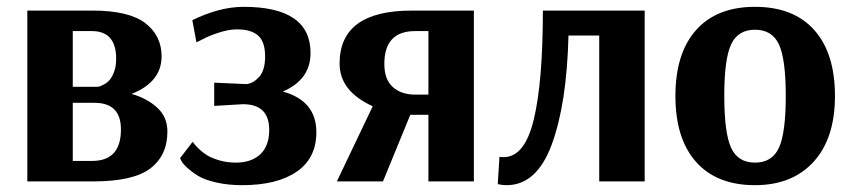

<svg xmlns="http://www.w3.org/2000/svg" viewBox="-20 -531 2493 562"><path d="M60 0V-500H251Q357 -500 405 -463.5Q453 -427 453 -366Q453 -291 365 -256Q409 -244 439.5 -216.5Q470 -189 470 -146Q470 -76 420 -38Q370 0 253 0ZM193 -277H266Q268 -277 271.5 -278Q275 -279 284.5 -284Q294 -289 301 -297Q308 -305 314 -321Q320 -337 320 -359Q320 -440 249 -440H193ZM193 -60H250Q334 -60 334 -152Q334 -230 257 -230H193Z M689 11Q647 11 612.5 3Q578 -5 559.5 -16.5Q541 -28 528 -40Q515 -52 511 -60L507 -68L544 -116Q546 -114 549 -109.5Q552 -105 563 -94.5Q574 -84 587 -76Q600 -68 622.5 -61.5Q645 -55 670 -55Q716 -55 742 -79.5Q768 -104 768 -151Q768 -226 691 -226L607 -221V-289L697 -285H703Q723 -288 739.5 -307Q756 -326 756 -366Q756 -408 736 -426.5Q716 -445 673 -445Q650 -445 620.5 -435.5Q591 -426 573 -416L555 -407L543 -472Q623 -511 693 -511Q889 -511 889 -376Q889 -298 808 -263Q906 -236 906 -144Q906 -68 848.5 -28.5Q791 11 689 11Z M966 0 1071 -220Q974 -264 974 -345Q974 -500 1185 -500H1367V0H1234V-195H1181L1101 0ZM1196 -254H1234V-440H1195Q1105 -440 1105 -344Q1105 -298 1130 -276Q1155 -254 1196 -254Z M1463 11Q1450 11 1437 8L1442 -72Q1446 -71 1454 -71Q1516 -71 1542.5 -181.5Q1569 -292 1569 -500H1867V0H1734V-427H1644Q1639 -227 1595 -108Q1551 11 1463 11Z M2190 11Q2078 11 2017.5 -57Q1957 -125 1957 -250Q1957 -375 2017.5 -443Q2078 -511 2190 -511Q2303 -511 2363.5 -443Q2424 -375 2424 -250Q2424 -126 2361.5 -57.5Q2299 11 2190 11ZM2100 -251Q2100 -142 2120 -98.5Q2140 -55 2190 -55Q2240 -55 2260 -98.5Q2280 -142 2280 -250Q2280 -358 2260 -401Q2240 -444 2190 -444Q2140 -444 2120 -401Q2100 -358 2100 -251Z"/></svg>

Font: Arsenal
Style: Bold
Weight: 700
Designer: Andrij Shevchenko
Foundry: Stairsfor
Version: Version 2.001;PS 002.001;hotconv 1.0.88;makeotf.lib2.5.64775